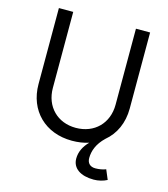

<svg xmlns="http://www.w3.org/2000/svg" viewBox="-129 -801 965 1100"><g transform="rotate(15 354.0 -251.0)"><path d="M351 15C387 15 421 10 451 0C420 31 402 67 402 107C402 165 452 198 529 198C557 198 585 191 608 179L584 122C567 129 544 133 522 133C491 133 473 115 473 85C473 43 489 -2 534 -45C591 -92 624 -163 624 -249V-700H540V-249C540 -139 464 -62 353 -62C244 -62 168 -139 168 -249V-700H83V-249C83 -92 193 15 351 15Z"/></g></svg>

Font: HB Figtree Prototype
Style: Regular
Weight: 400
Designer: Alfredo Marco Pradil
Foundry: Hanken Design Co.®
Version: Version 1.002;Glyphs 3.2 (3228)